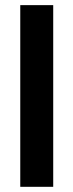

<svg xmlns="http://www.w3.org/2000/svg" viewBox="-20 -720 283 740"><path d="M58.1 0V-700.2H185.1V0Z"/></svg>

Font: LT Hoop SemBd
Style: Regular
Weight: 600
Designer: Daniel Lyons
Foundry: LyonsType
Version: Version 1.000